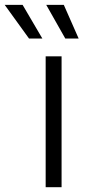

<svg xmlns="http://www.w3.org/2000/svg" viewBox="-107 -781 361 801"><path d="M83.5 0V-545.9H149.9V0ZM14.2 -620.1 -87.4 -760.7H-12.7L69.8 -620.1ZM165.5 -620.1 85.9 -760.7H159.2L221.2 -620.1Z"/></svg>

Font: Inter Light
Style: Regular
Weight: 300
Designer: Rasmus Andersson
Foundry: rsms
Version: Version 4.000;git-a52131595